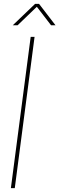

<svg xmlns="http://www.w3.org/2000/svg" viewBox="-20 -970 306 990"><path d="M158.2 -779.8 56.2 0H36.1L138.2 -779.8ZM70.8 -839.8H45.9L161.1 -950.2H181.2L266.1 -839.8H243.2L169.9 -935.1Z"/></svg>

Font: Cooper Hewitt
Style: Thin Italic
Weight: 702
Designer: Village Type and Design LLC
Foundry: Cooper Hewitt Smithsonian Design Museum
Version: 1.000